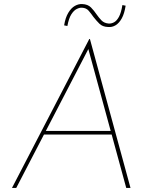

<svg xmlns="http://www.w3.org/2000/svg" viewBox="-20 -926 749 946"><path d="M60 0H39L420 -734H423L623 0H602L411 -700L425 -703ZM195 -281H539L538 -263H191ZM512 -793Q485 -794 469.5 -809.5Q454 -825 440 -843Q429 -859 417 -873Q405 -887 384 -888Q373 -889 358.5 -882Q344 -875 331.5 -855.5Q319 -836 312 -798L296 -801Q302 -839 316.5 -863Q331 -887 349 -897Q367 -907 385 -906Q413 -905 428.5 -889Q444 -873 456 -855Q467 -839 480 -825.5Q493 -812 515 -810Q528 -809 541.5 -816Q555 -823 566 -843Q577 -863 583 -901L599 -898Q593 -859 580 -835.5Q567 -812 549.5 -801.5Q532 -791 512 -793Z"/></svg>

Font: Josefin Sans Thin Thin
Style: Italic
Weight: 250
Italic angle: -7°
Version: Version 2.000